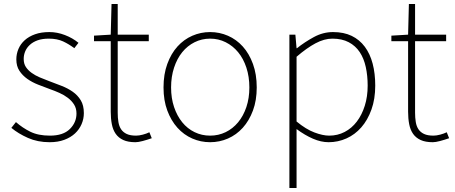

<svg xmlns="http://www.w3.org/2000/svg" viewBox="-20 -701 2286 964"><path d="M229 13Q169 13 120.5 -8.5Q72 -30 37 -59L60 -88Q93 -59 132.5 -39.5Q172 -20 231 -20Q297 -20 330.5 -53Q364 -86 364 -131Q364 -157 352 -176Q340 -195 321 -209.5Q302 -224 278.5 -234.5Q255 -245 232 -253Q202 -264 171.5 -276Q141 -288 117 -305Q93 -322 77.5 -345.5Q62 -369 62 -403Q62 -430 72.5 -455Q83 -480 104 -499Q125 -518 156 -529Q187 -540 228 -540Q267 -540 306 -525Q345 -510 374 -486L353 -459Q327 -479 297 -493Q267 -507 225 -507Q192 -507 168.5 -498.5Q145 -490 129.5 -475.5Q114 -461 106.5 -443Q99 -425 99 -405Q99 -381 110 -364.5Q121 -348 139 -335Q157 -322 179.5 -312.5Q202 -303 226 -294Q258 -282 289 -270Q320 -258 345 -240.5Q370 -223 385.5 -197.5Q401 -172 401 -133Q401 -104 389.5 -77.5Q378 -51 356.5 -31Q335 -11 303 1Q271 13 229 13Z M536 -527 540 -681H571V-527H727V-494H571V-135Q571 -110 574.5 -88.5Q578 -67 588 -52Q598 -37 616 -28.5Q634 -20 663 -20Q678 -20 697 -25Q716 -30 730 -37L742 -7Q719 1 696.5 7Q674 13 660 13Q623 13 599 2Q575 -9 561 -29Q547 -49 541.5 -77.5Q536 -106 536 -140V-494H452V-522Z M1035 13Q988 13 945.5 -5.5Q903 -24 871 -59.5Q839 -95 820 -146Q801 -197 801 -262Q801 -328 820 -380Q839 -432 871 -467.5Q903 -503 945.5 -521.5Q988 -540 1035 -540Q1082 -540 1124.5 -521.5Q1167 -503 1199 -467.5Q1231 -432 1250 -380Q1269 -328 1269 -262Q1269 -197 1250 -146Q1231 -95 1199 -59.5Q1167 -24 1124.5 -5.5Q1082 13 1035 13ZM1035 -20Q1077 -20 1113 -37.5Q1149 -55 1175.5 -87Q1202 -119 1217 -163.5Q1232 -208 1232 -262Q1232 -316 1217 -361.5Q1202 -407 1175.5 -439Q1149 -471 1113 -489Q1077 -507 1035 -507Q993 -507 957 -489Q921 -471 895 -439Q869 -407 854 -361.5Q839 -316 839 -262Q839 -208 854 -163.5Q869 -119 895 -87Q921 -55 957 -37.5Q993 -20 1035 -20Z M1463 -527 1469 -459H1471Q1510 -490 1556 -515Q1602 -540 1652 -540Q1706 -540 1745.5 -521Q1785 -502 1811.5 -466.5Q1838 -431 1851 -381.5Q1864 -332 1864 -271Q1864 -204 1845 -151Q1826 -98 1794 -61.5Q1762 -25 1719.5 -6Q1677 13 1630 13Q1592 13 1551.5 -4.5Q1511 -22 1469 -53V243H1433V-527ZM1649 -507Q1608 -507 1564 -483.5Q1520 -460 1469 -416V-91Q1516 -52 1558.5 -36Q1601 -20 1633 -20Q1675 -20 1710.5 -38.5Q1746 -57 1771.5 -90.5Q1797 -124 1811.5 -170Q1826 -216 1826 -271Q1826 -321 1816.5 -364.5Q1807 -408 1786 -439.5Q1765 -471 1731 -489Q1697 -507 1649 -507Z M2029 -527 2033 -681H2064V-527H2220V-494H2064V-135Q2064 -110 2067.5 -88.5Q2071 -67 2081 -52Q2091 -37 2109 -28.5Q2127 -20 2156 -20Q2171 -20 2190 -25Q2209 -30 2223 -37L2235 -7Q2212 1 2189.5 7Q2167 13 2153 13Q2116 13 2092 2Q2068 -9 2054 -29Q2040 -49 2034.5 -77.5Q2029 -106 2029 -140V-494H1945V-522Z"/></svg>

Font: Kinto Sans Thin
Style: Regular
Weight: 100
Designer: Authors: Ryoko NISHIZUKA  (kana & ideographs); Paul D. Hunt (Latin, Greek & Cyrillic); Wenlong ZHANG  (bopomofo); Sandol
Foundry: Adobe Systems Incorporated, ookami Inc.
Version: Version 0.001